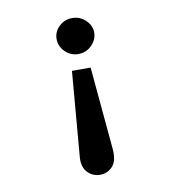

<svg xmlns="http://www.w3.org/2000/svg" viewBox="-78 -668 755 820"><g transform="rotate(-10 300.0 -258.0)"><path d="M289 -598Q322 -598 346.5 -575Q371 -552 371 -521Q371 -490 347 -466Q323 -442 289 -442Q256 -442 232 -465.5Q208 -489 208 -521Q208 -553 232 -575.5Q256 -598 289 -598ZM249 -376H330L363 -12Q366 37 344 59.5Q322 82 291 82Q259 82 237 59Q215 36 218 -7Z"/></g></svg>

Font: Inconsolata Expanded Bold
Style: Regular
Weight: 700
Width: 7
Monospace: yes
Designer: Raph Levien, Cyreal, Brenton Simpson
Foundry: Raph Levien, Cyreal, Google
Version: Version 3.001; ttfautohint (v1.8.2.53-6de2)